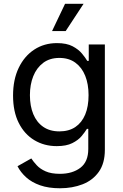

<svg xmlns="http://www.w3.org/2000/svg" viewBox="-20 -777 648 1012"><path d="M295.9 215.3Q235.8 215.3 191.4 199.7Q147 184.1 117.7 157.5Q88.4 130.9 72.3 99.1L145 58.1Q156.2 75.2 173.8 94.2Q191.4 113.3 220.7 126.2Q250 139.2 295.9 139.2Q361.8 139.2 403.6 107.4Q445.3 75.7 445.3 8.3V-97.7H438Q427.7 -80.6 409.9 -59.3Q392.1 -38.1 360.8 -22.5Q329.6 -6.8 278.8 -6.8Q213.4 -6.8 161.1 -38.1Q108.9 -69.3 78.9 -128.9Q48.8 -188.5 48.8 -273.4Q48.8 -357.4 78.6 -419.4Q108.4 -481.4 160.6 -515.6Q212.9 -549.8 280.3 -549.8Q331.1 -549.8 362.5 -533.2Q394 -516.6 412.1 -494.6Q430.2 -472.7 439.9 -456.1H447.8V-542.5H532.7V12.7Q532.7 83.5 501 128.4Q469.2 173.3 415.5 194.3Q361.8 215.3 295.9 215.3ZM293 -84.5Q342.8 -84.5 377 -107.4Q411.1 -130.4 429 -173.1Q446.8 -215.8 446.8 -275.4Q446.8 -333.5 429.2 -377.4Q411.6 -421.4 377.4 -446.5Q343.3 -471.7 293 -471.7Q242.2 -471.7 207.5 -445.6Q172.9 -419.4 155.3 -375.2Q137.7 -331.1 137.7 -275.4Q137.7 -218.3 155.5 -175.3Q173.3 -132.3 208 -108.4Q242.7 -84.5 293 -84.5ZM254.4 -613.3 322.8 -756.8H420.4L326.2 -613.3Z"/></svg>

Font: Inter 16pt
Style: Regular
Weight: 400
Version: Version 4.001;git-66647c0bb